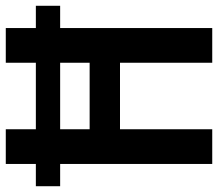

<svg xmlns="http://www.w3.org/2000/svg" viewBox="-67 -689 754 664"><g transform="rotate(-90 310.0 -357.0)"><path d="M75 0H195V-319H425V0H545V-526H622V-610H545V-714H425V-610H195V-714H75V-610H-2V-526H75ZM195 -424V-526H425V-424Z"/></g></svg>

Font: Noto Sans Thai Cond SemBd
Style: Regular
Weight: 600
Width: 3
Designer: Monotype Design Team
Foundry: Monotype Imaging Inc.
Version: Version 2.002